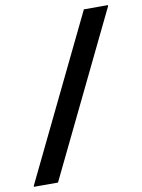

<svg xmlns="http://www.w3.org/2000/svg" viewBox="-149 -725 640 867"><g transform="rotate(-10 171.5 -292.0)"><path d="M-64.2 83.3V78.3L296.7 -666.7H406.7V-661.7L45.8 83.3Z"/></g></svg>

Font: Familjen Grotesk GF
Style: Bold Italic
Weight: 700
Designer: Anders Wikstroem, Jonas Baeckman, Matilda Gysing, Kristian Moeller
Foundry: Familjen STHML AB
Version: Version 2.000; Beta; Release 4; Build 6